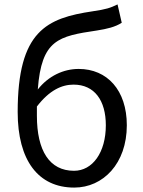

<svg xmlns="http://www.w3.org/2000/svg" viewBox="-20 -836 648 869"><path d="M315 -63C204 -63 147 -154 147 -312C147 -327 147 -340 147 -354C204 -428 260 -453 313 -453C408 -453 459 -381 459 -269C459 -146 399 -63 315 -63ZM512 -816C479 -800 461 -794 400 -785C192 -754 60 -697 60 -329C60 -110 153 13 316 13C447 13 554 -96 554 -269C554 -428 465 -524 336 -524C267 -524 199 -492 151 -431C168 -657 244 -672 419 -698C464 -705 502 -714 531 -733Z"/></svg>

Font: Noto Sans Mono CJK SC Regular
Style: Regular
Weight: 400
Designer: Ryoko NISHIZUKA (kana & ideographs); Paul D. Hunt (Latin, Greek & Cyrillic); Wenlong ZHANG (bopomofo); Sandoll Communica
Foundry: Adobe Systems Incorporated
Version: Version 1.005;PS 1.005;hotconv 1.0.96;makeotf.lib2.5.65012